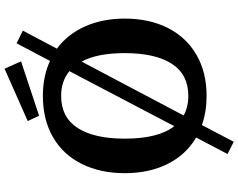

<svg xmlns="http://www.w3.org/2000/svg" viewBox="-124 -808 1069 862"><g transform="rotate(-90 411.0 -377.5)"><path d="M150 109 224 -32Q147 -77 105.5 -160Q64 -243 64 -352Q64 -462 105.5 -545.5Q147 -629 225.5 -674.5Q304 -720 411 -720Q499 -720 568 -688L647 -838L704 -810L623 -657Q688 -609 723 -530.5Q758 -452 758 -352Q758 -242 716 -159Q674 -76 595.5 -30.5Q517 15 411 15Q339 15 280 -6L205 137ZM603 -352Q603 -476 565 -546L323 -88Q361 -67 411 -67Q507 -67 555 -141Q603 -215 603 -352ZM275 -130 522 -601Q477 -638 411 -638Q315 -638 267 -564Q219 -490 219 -352Q219 -202 275 -130ZM298 -788 533 -892 566 -818 322 -737Z"/></g></svg>

Font: Andada Pro ExtraBold
Style: Regular
Weight: 800
Designer: Carolina Giovagnoli
Foundry: Huerta Tipografica
Version: Version 3.005; ttfautohint (v1.8.4)